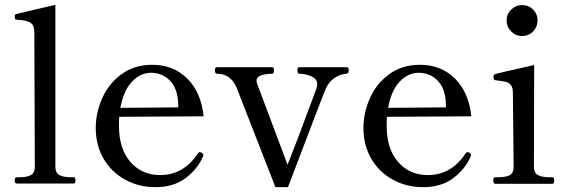

<svg xmlns="http://www.w3.org/2000/svg" viewBox="-20 -760 2346 794"><path d="M49 -1Q41 -1 41 -14Q41 -27 49 -27H61Q90 -27 107 -35.5Q124 -44 124 -71L122 -626Q122 -657 104.5 -667Q87 -677 51 -678Q44 -678 42.5 -682Q41 -686 41 -693Q41 -700 47 -702Q77 -709 129 -721.5Q181 -734 209 -740V-71Q209 -44 226.5 -35.5Q244 -27 273 -27H285Q292 -27 292 -14Q292 -1 285 -1Z M821 -119Q821 -116 818 -110Q797 -61 747.5 -23.5Q698 14 623 14Q554 14 497.5 -17Q441 -48 408.5 -103.5Q376 -159 376 -231Q376 -294 403 -354.5Q430 -415 483 -453.5Q536 -492 610 -492Q697 -492 754.5 -435Q812 -378 822 -279L473 -277Q472 -265 472 -240Q472 -144 519.5 -90Q567 -36 642 -36Q739 -36 798 -125Q802 -131 807 -131Q810 -131 816 -127Q821 -124 821 -119ZM478 -314 717 -316V-329Q715 -394 683 -426.5Q651 -459 604 -459Q561 -459 526 -422.5Q491 -386 478 -314Z M958 -399Q933 -455 877 -455Q869 -455 869 -469Q869 -476 870.5 -479Q872 -482 877 -482H1106Q1113 -482 1113 -469Q1113 -455 1106 -455Q1080 -455 1060.5 -448.5Q1041 -442 1041 -426Q1041 -421 1042 -418Q1043 -415 1044 -412L1169 -79Q1208 -175 1289 -395Q1292 -404 1292 -411Q1292 -434 1267 -444.5Q1242 -455 1217 -455Q1210 -456 1210 -469Q1210 -482 1217 -482H1415Q1422 -482 1422 -469Q1422 -462 1420 -459Q1418 -456 1412 -455Q1388 -454 1364 -438Q1340 -422 1328 -395Q1314 -363 1171 14H1119Z M1928 -119Q1928 -116 1925 -110Q1904 -61 1854.5 -23.5Q1805 14 1730 14Q1661 14 1604.5 -17Q1548 -48 1515.5 -103.5Q1483 -159 1483 -231Q1483 -294 1510 -354.5Q1537 -415 1590 -453.5Q1643 -492 1717 -492Q1804 -492 1861.5 -435Q1919 -378 1929 -279L1580 -277Q1579 -265 1579 -240Q1579 -144 1626.5 -90Q1674 -36 1749 -36Q1846 -36 1905 -125Q1909 -131 1914 -131Q1917 -131 1923 -127Q1928 -124 1928 -119ZM1585 -314 1824 -316V-329Q1822 -394 1790 -426.5Q1758 -459 1711 -459Q1668 -459 1633 -422.5Q1598 -386 1585 -314Z M2075 -675Q2075 -702 2094 -720.5Q2113 -739 2139 -739Q2166 -739 2184.5 -720.5Q2203 -702 2203 -675Q2203 -649 2184.5 -630Q2166 -611 2139 -611Q2113 -611 2094 -630Q2075 -649 2075 -675ZM2028 0Q2020 0 2020 -14Q2020 -27 2028 -27H2040Q2070 -27 2087 -35Q2104 -43 2104 -71L2101 -377Q2101 -398 2092.5 -408.5Q2084 -419 2070.5 -422Q2057 -425 2030 -428Q2024 -429 2022.5 -432Q2021 -435 2021 -441Q2021 -446 2022 -449Q2023 -452 2026 -453Q2040 -458 2189 -491L2188 -71Q2188 -44 2205.5 -35.5Q2223 -27 2252 -27H2265Q2272 -27 2272 -14Q2272 0 2265 0Z"/></svg>

Font: Shippori Mincho Medium
Style: Regular
Weight: 500
Designer: FONTDASU
Foundry: FONTDASU / Google Inc. / but / Adobe
Version: Version 3.110; ttfautohint (v1.8.3)